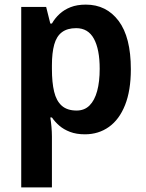

<svg xmlns="http://www.w3.org/2000/svg" viewBox="-20 -572 632 832"><path d="M352 -552Q441 -552 494 -481.5Q547 -411 547 -272Q547 -180 522 -117Q497 -54 452 -22Q407 10 348 10Q311 10 283.5 -0.5Q256 -11 237 -27.5Q218 -44 205 -63H198Q201 -45 203 -22.5Q205 0 205 20V240H72V-542H180L198 -470H205Q218 -493 238 -511.5Q258 -530 286 -541Q314 -552 352 -552ZM310 -450Q272 -450 248.5 -432.5Q225 -415 215 -379Q205 -343 205 -289V-273Q205 -215 214.5 -175Q224 -135 247.5 -114Q271 -93 312 -93Q346 -93 368 -115Q390 -137 401 -177.5Q412 -218 412 -274Q412 -358 387 -404Q362 -450 310 -450Z"/></svg>

Font: Noto Sans Display SemiBold
Style: Regular
Weight: 600
Designer: Monotype Design Team
Foundry: Monotype Imaging Inc.
Version: Version 2.003